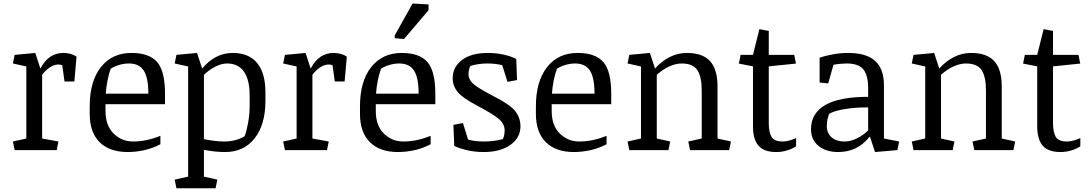

<svg xmlns="http://www.w3.org/2000/svg" viewBox="-20 -835 6060 1068"><path d="M126.5 -465.3 51.8 -481.9 61.5 -529.8 176.3 -540.5 204.6 -453.6Q228 -497.6 259.5 -519Q291 -540.5 333 -540.5Q353 -540.5 372.3 -535.2Q391.6 -529.8 405.8 -520L393.6 -381.8H338.9L326.2 -472.2Q316.9 -476.1 304.2 -476.1Q279.3 -476.1 254.4 -458.3Q229.5 -440.4 214.4 -418.9V-64.5L305.2 -47.9L295.4 0H61.5L51.8 -47.9L126.5 -64.5Z M566.9 -255.4V-218.3Q566.9 -136.2 612.1 -92Q657.2 -47.9 719.7 -47.9Q760.3 -47.9 799.3 -56.6Q838.4 -65.4 872.1 -79.6V-32.7Q829.6 -10.3 783 0.2Q736.3 10.7 690.4 10.7Q589.8 10.7 534.4 -43.9Q479 -98.6 479 -202.1V-242.7Q479 -382.8 541.3 -461.7Q603.5 -540.5 710.9 -540.5Q810.1 -540.5 854 -490Q897.9 -439.5 897.9 -314V-255.4ZM596.2 -452.6Q585.4 -425.3 577.9 -386.2Q570.3 -347.2 568.4 -314H805.2Q805.2 -402.8 779.5 -442.4Q753.9 -481.9 697.3 -481.9Q668.5 -481.9 640.6 -473.1Q612.8 -464.4 596.2 -452.6Z M1026.4 -465.3 951.7 -481.9 961.4 -529.8 1076.2 -540.5 1104.5 -453.6Q1141.1 -497.6 1183.6 -519Q1226.1 -540.5 1274.4 -540.5Q1363.8 -540.5 1410.2 -484.6Q1456.5 -428.7 1456.5 -320.3V-274.4Q1456.5 -142.1 1396.5 -65.7Q1336.4 10.7 1232.9 10.7Q1203.1 10.7 1174.1 7.6Q1145 4.4 1114.3 -1.5V147.5L1189 164.1L1179.2 212.4H961.4L951.7 164.1L1026.4 147.5ZM1368.7 -303.7Q1368.7 -391.6 1336.7 -436.8Q1304.7 -481.9 1243.2 -481.9Q1212.4 -481.9 1178.2 -464.6Q1144 -447.3 1114.3 -418.9V-61Q1133.8 -56.6 1167.2 -52.2Q1200.7 -47.9 1228 -47.9Q1257.8 -47.9 1286.6 -54.9Q1315.4 -62 1340.8 -77.1Q1351.1 -104 1359.9 -150.9Q1368.7 -197.8 1368.7 -245.6Z M1629.9 -465.3 1555.2 -481.9 1564.9 -529.8 1679.7 -540.5 1708 -453.6Q1731.4 -497.6 1762.9 -519Q1794.4 -540.5 1836.4 -540.5Q1856.4 -540.5 1875.7 -535.2Q1895 -529.8 1909.2 -520L1897 -381.8H1842.3L1829.6 -472.2Q1820.3 -476.1 1807.6 -476.1Q1782.7 -476.1 1757.8 -458.3Q1732.9 -440.4 1717.8 -418.9V-64.5L1808.6 -47.9L1798.8 0H1564.9L1555.2 -47.9L1629.9 -64.5Z M2070.3 -255.4V-218.3Q2070.3 -136.2 2115.5 -92Q2160.6 -47.9 2223.1 -47.9Q2263.7 -47.9 2302.7 -56.6Q2341.8 -65.4 2375.5 -79.6V-32.7Q2333 -10.3 2286.4 0.2Q2239.7 10.7 2193.8 10.7Q2093.3 10.7 2037.8 -43.9Q1982.4 -98.6 1982.4 -202.1V-242.7Q1982.4 -382.8 2044.7 -461.7Q2106.9 -540.5 2214.4 -540.5Q2313.5 -540.5 2357.4 -490Q2401.4 -439.5 2401.4 -314V-255.4ZM2099.6 -452.6Q2088.9 -425.3 2081.3 -386.2Q2073.7 -347.2 2071.8 -314H2308.6Q2308.6 -402.8 2283 -442.4Q2257.3 -481.9 2200.7 -481.9Q2171.9 -481.9 2144 -473.1Q2116.2 -464.4 2099.6 -452.6ZM2175.8 -638.2 2274.9 -815.4 2363.8 -810.5V-778.3L2227.1 -617.7L2175.8 -622.6Z M2719.2 -303.2Q2820.8 -251.5 2847.9 -214.6Q2875 -177.7 2875 -132.3Q2875 -68.8 2819.1 -29.1Q2763.2 10.7 2670.9 10.7Q2621.1 10.7 2577.6 0.5Q2534.2 -9.8 2506.8 -23.4L2502 -140.6L2555.2 -150.4L2583.5 -59.1Q2602.5 -53.2 2625.5 -50.5Q2648.4 -47.9 2671.9 -47.9Q2698.2 -47.9 2724.4 -51Q2750.5 -54.2 2777.3 -61.5Q2782.2 -71.8 2784.7 -84.7Q2787.1 -97.7 2787.1 -109.9Q2787.1 -144.5 2755.9 -172.1Q2724.6 -199.7 2634.8 -247.1Q2553.7 -289.6 2525.9 -323.2Q2498 -356.9 2498 -400.4Q2498 -461.4 2549.3 -501Q2600.6 -540.5 2694.8 -540.5Q2738.8 -540.5 2780.3 -531.5Q2821.8 -522.5 2851.6 -507.3L2856 -389.6L2802.7 -379.9L2773.9 -472.2Q2754.4 -477.5 2732.4 -479.7Q2710.4 -481.9 2691.9 -481.9Q2666 -481.9 2641.6 -478.3Q2617.2 -474.6 2596.7 -468.3Q2592.3 -460.4 2589.1 -448Q2585.9 -435.5 2585.9 -422.4Q2585.9 -396 2608.2 -372.8Q2630.4 -349.6 2719.2 -303.2Z M3048.8 -255.4V-218.3Q3048.8 -136.2 3094 -92Q3139.2 -47.9 3201.7 -47.9Q3242.2 -47.9 3281.2 -56.6Q3320.3 -65.4 3354 -79.6V-32.7Q3311.5 -10.3 3264.9 0.2Q3218.3 10.7 3172.4 10.7Q3071.8 10.7 3016.4 -43.9Q2960.9 -98.6 2960.9 -202.1V-242.7Q2960.9 -382.8 3023.2 -461.7Q3085.4 -540.5 3192.9 -540.5Q3292 -540.5 3335.9 -490Q3379.9 -439.5 3379.9 -314V-255.4ZM3078.1 -452.6Q3067.4 -425.3 3059.8 -386.2Q3052.2 -347.2 3050.3 -314H3287.1Q3287.1 -402.8 3261.5 -442.4Q3235.8 -481.9 3179.2 -481.9Q3150.4 -481.9 3122.6 -473.1Q3094.7 -464.4 3078.1 -452.6Z M3470.7 -47.9 3545.4 -64.5V-465.3L3470.7 -481.9L3480.5 -529.8L3595.2 -540.5L3623.5 -453.6Q3659.7 -494.6 3705.1 -517.6Q3750.5 -540.5 3800.8 -540.5Q3888.2 -540.5 3929.7 -494.9Q3971.2 -449.2 3971.2 -354.5V-64.5L4045.9 -47.9L4036.1 0H3818.4L3808.6 -47.9L3883.3 -64.5V-333Q3883.3 -407.7 3859.1 -444.8Q3835 -481.9 3772 -481.9Q3739.3 -481.9 3703.4 -465.8Q3667.5 -449.7 3633.3 -418.9V-64.5L3708 -47.9L3698.2 0H3480.5Z M4397.9 -529.8 4407.7 -481.4 4256.3 -465.8V-150.9Q4256.3 -99.1 4271.7 -73.5Q4287.1 -47.9 4334 -47.9Q4349.6 -47.9 4368.7 -52.7Q4387.7 -57.6 4408.2 -66.9V-21Q4385.7 -6.3 4356.7 2.2Q4327.6 10.7 4298.3 10.7Q4230 10.7 4199.2 -24.4Q4168.5 -59.6 4168.5 -131.8V-465.8L4089.8 -481.4L4099.6 -529.8H4168.5L4204.1 -672.9L4256.3 -663.1V-529.8Z M4897 -64.5 4981.4 -47.9 4971.7 0 4847.2 10.7 4818.8 -75.7Q4780.8 -29.3 4737.3 -9.3Q4693.8 10.7 4643.1 10.7Q4574.7 10.7 4533 -23.4Q4491.2 -57.6 4491.2 -115.7Q4491.2 -205.1 4570.3 -250.7Q4649.4 -296.4 4809.1 -296.4V-342.8Q4809.1 -416 4782.5 -449Q4755.9 -481.9 4689.5 -481.9Q4673.8 -481.9 4653.6 -480Q4633.3 -478 4616.2 -474.6L4586.9 -371.1L4539.1 -376V-514.2Q4568.4 -524.4 4611.6 -532.5Q4654.8 -540.5 4698.7 -540.5Q4798.8 -540.5 4847.9 -496.3Q4897 -452.1 4897 -358.9ZM4809.1 -237.8Q4735.8 -237.8 4679.2 -228.3Q4622.6 -218.8 4592.8 -202.6Q4586.9 -189 4583 -171.4Q4579.1 -153.8 4579.1 -134.3Q4579.1 -93.8 4606 -70.8Q4632.8 -47.9 4676.3 -47.9Q4712.9 -47.9 4748.5 -66.2Q4784.2 -84.5 4809.1 -109.9Z M5051.8 -47.9 5126.5 -64.5V-465.3L5051.8 -481.9L5061.5 -529.8L5176.3 -540.5L5204.6 -453.6Q5240.7 -494.6 5286.1 -517.6Q5331.5 -540.5 5381.8 -540.5Q5469.2 -540.5 5510.7 -494.9Q5552.2 -449.2 5552.2 -354.5V-64.5L5627 -47.9L5617.2 0H5399.4L5389.6 -47.9L5464.4 -64.5V-333Q5464.4 -407.7 5440.2 -444.8Q5416 -481.9 5353 -481.9Q5320.3 -481.9 5284.4 -465.8Q5248.5 -449.7 5214.4 -418.9V-64.5L5289.1 -47.9L5279.3 0H5061.5Z M5979 -529.8 5988.8 -481.4 5837.4 -465.8V-150.9Q5837.4 -99.1 5852.8 -73.5Q5868.2 -47.9 5915 -47.9Q5930.7 -47.9 5949.7 -52.7Q5968.8 -57.6 5989.3 -66.9V-21Q5966.8 -6.3 5937.7 2.2Q5908.7 10.7 5879.4 10.7Q5811 10.7 5780.3 -24.4Q5749.5 -59.6 5749.5 -131.8V-465.8L5670.9 -481.4L5680.7 -529.8H5749.5L5785.2 -672.9L5837.4 -663.1V-529.8Z"/></svg>

Font: Noticia Text
Style: Regular
Weight: 400
Designer: JM Sole
Foundry: JM Sole
Version: Version 1.003